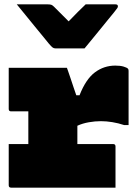

<svg xmlns="http://www.w3.org/2000/svg" viewBox="-20 -861 640 881"><path d="M368 -639H234Q227 -639 221.5 -643Q216 -647 204 -661Q197 -670 180 -690.5Q163 -711 141 -738Q119 -765 97 -792Q75 -819 57 -841H199Q210 -841 215.5 -839Q221 -837 228 -830L295 -763Q321 -790 339 -808Q357 -826 373 -841H510Q521 -841 521 -832Q521 -828 518 -823.5Q515 -819 503 -804Q492 -791 473.5 -768Q455 -745 434.5 -720Q414 -695 396 -673Q378 -651 368 -639ZM20 -200H110V-350H31Q20 -350 20 -361V-550H287Q287 -550 292 -536Q297 -522 304 -501Q311 -480 318 -459Q325 -438 330 -424H345Q374 -498 415.5 -529Q457 -560 509 -560Q532 -560 547 -555.5Q562 -551 567 -546Q570 -543 570 -536V-287H550Q523 -296 495.5 -300.5Q468 -305 443 -305Q416 -305 387.5 -300Q359 -295 335 -284V-200H499Q510 -200 510 -189V0H31Q20 0 20 -11Z"/></svg>

Font: Recursive Mn Lnr St XBk
Style: Regular
Weight: 1000
Monospace: yes
Version: Version 1.079;hotconv 1.0.112;makeotfexe 2.5.65598; ttfautoh